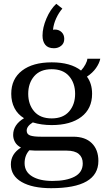

<svg xmlns="http://www.w3.org/2000/svg" viewBox="-20 -834 566 1007"><path d="M203 -647Q203 -689 223.5 -737Q244 -785 275 -814L307 -789Q288 -767 274.5 -737.5Q261 -708 258 -678Q262 -679 268 -679Q289 -679 303 -665.5Q317 -652 317 -630Q317 -607 301 -594Q285 -581 263 -581Q232 -581 217.5 -599Q203 -617 203 -647ZM496 10Q496 153 248 153Q150 153 93.5 120.5Q37 88 37 28Q37 -27 90 -60Q69 -71 59 -88.5Q49 -106 49 -126Q49 -180 106 -214Q73 -234 56 -267Q39 -300 39 -342Q39 -420 95.5 -463.5Q152 -507 251 -507Q350 -507 405 -464Q419 -479 428.5 -497Q438 -515 438 -526H506Q501 -502 483.5 -477Q466 -452 436 -432Q463 -396 463 -342Q463 -264 406.5 -221Q350 -178 251 -178Q197 -178 152 -192Q120 -172 120 -149Q120 -130 138 -123.5Q156 -117 195 -117H364Q427 -117 461.5 -83Q496 -49 496 10ZM128 -342Q128 -286 159.5 -249.5Q191 -213 251 -213Q311 -213 342.5 -249.5Q374 -286 374 -342Q374 -398 342.5 -434.5Q311 -471 251 -471Q191 -471 159.5 -434.5Q128 -398 128 -342ZM414 23Q414 -9 393 -26.5Q372 -44 330 -44H165Q154 -44 134 -46Q109 -19 109 22Q109 67 148.5 91Q188 115 255 115Q328 115 371 92.5Q414 70 414 23Z"/></svg>

Font: Trirong
Style: Regular
Weight: 400
Designer: Katatrad Team
Foundry: CadsonDemak
Version: Version 1.001